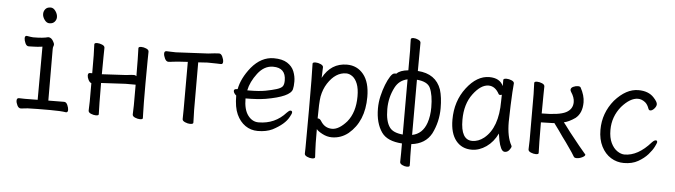

<svg xmlns="http://www.w3.org/2000/svg" viewBox="-51 -922 4603 1310"><g transform="rotate(5 2250.0 -267.0)"><path d="M107 6Q91 6 82 -12.5Q73 -31 73 -45Q73 -63 88 -63L128 -62L216 -63Q217 -110 217 -427Q181 -422 158 -422Q135 -422 123 -421Q108 -421 99.5 -440.5Q91 -460 91 -474Q91 -491 104 -491Q138 -485 148 -485Q217 -485 251 -495Q274 -495 288 -466Q294 -455 294 -449Q294 -442 291 -435.5Q288 -429 288 -416Q288 -129 289 -64Q384 -64 397 -65Q412 -65 420.5 -45.5Q429 -26 429 -12Q429 5 416 5Q381 -1 304 -1Q209 -1 153 1ZM250 -590Q231 -590 216.5 -610Q202 -630 202 -650Q202 -669 214 -683.5Q226 -698 250 -698Q269 -698 283.5 -677.5Q298 -657 298 -636Q298 -618 285.5 -604Q273 -590 250 -590Z M621 8Q605 8 587 0.5Q569 -7 569 -20Q569 -45 571 -83V-208Q559 -212 550.5 -228.5Q542 -245 542 -258Q542 -276 555 -276H571Q571 -377 570.5 -398Q570 -419 569 -441.5Q568 -464 568 -474Q568 -484 587 -484Q603 -484 621 -476.5Q639 -469 639 -456L638 -397Q637 -379 637 -275L803 -284Q826 -287 837 -288Q848 -289 857 -289Q866 -289 873 -282Q873 -378 872 -398Q870 -442 870 -474Q870 -484 889 -484Q905 -484 923 -476.5Q941 -469 941 -456L940 -397Q939 -379 939 -238Q939 -85 941 -37L942 -1Q942 8 923 8Q907 8 889 0.5Q871 -7 871 -20Q871 -45 873 -83V-224H804L637 -215Q637 -102 638 -81Q640 -36 640 -1Q640 8 621 8Z M1266 10Q1250 10 1231.5 2Q1213 -6 1213 -18L1214 -88V-410Q1138 -406 1115 -402.5Q1092 -399 1082 -399Q1067 -399 1057.5 -418.5Q1048 -438 1048 -453Q1048 -470 1063 -470Q1070 -470 1089 -469Q1108 -468 1127 -468L1347 -479Q1369 -481 1391 -484L1422 -486Q1436 -486 1445 -466.5Q1454 -447 1454 -432Q1454 -415 1441 -415Q1432 -415 1409.5 -416Q1387 -417 1348 -417L1285 -413Q1285 -109 1285.5 -86.5Q1286 -64 1287 -39Q1288 -14 1288 0Q1288 10 1266 10Z M1730 18Q1682 18 1644.5 -8Q1607 -34 1585 -82Q1563 -130 1563 -210Q1544 -226 1544 -241Q1544 -254 1564 -254L1569 -255Q1583 -330 1644 -406Q1711 -486 1797 -486Q1855 -486 1889 -464.5Q1923 -443 1936.5 -409Q1950 -375 1950 -340Q1950 -306 1945 -287Q1932 -234 1765 -205Q1709 -196 1628 -196Q1628 -120 1657.5 -80.5Q1687 -41 1730 -41Q1843 -41 1917 -124Q1932 -140 1941 -140Q1953 -140 1953 -128Q1953 -120 1940 -97Q1913 -45 1830 -2Q1788 18 1730 18ZM1635 -252H1650Q1716 -252 1760.5 -260.5Q1805 -269 1835 -278.5Q1865 -288 1874.5 -301Q1884 -314 1884 -341Q1884 -428 1797 -428Q1736 -428 1691.5 -369.5Q1647 -311 1635 -252Z M2115 172Q2099 172 2081.5 164Q2064 156 2064 144Q2064 132 2065 106Q2066 80 2066 -157Q2066 -403 2063 -472Q2063 -482 2083 -482Q2100 -482 2118 -474Q2136 -466 2136 -454Q2136 -448 2135 -432Q2134 -416 2134 -399L2133 -381Q2189 -486 2298 -486Q2368 -486 2411.5 -432.5Q2455 -379 2455 -278Q2455 -111 2350 -23Q2300 17 2237 17Q2204 17 2172 0Q2140 -17 2131 -30Q2131 87 2133.5 116Q2136 145 2136 162Q2136 172 2115 172ZM2234 -41Q2281 -41 2334 -101Q2388 -167 2388 -276Q2388 -329 2375 -362Q2362 -395 2341 -410.5Q2320 -426 2298 -426Q2225 -426 2172 -344Q2147 -305 2137 -254Q2130 -210 2130 -103Q2131 -103 2133 -103Q2146 -103 2156 -86Q2184 -41 2234 -41Z M2765 172Q2750 172 2733.5 164Q2717 156 2717 144L2718 83Q2718 49 2718 17Q2617 11 2578 -44Q2534 -106 2534 -207Q2534 -250 2544 -292.5Q2554 -335 2568 -370.5Q2582 -406 2597.5 -430Q2613 -454 2627 -454Q2641 -454 2640 -455Q2661 -478 2718 -484Q2718 -611 2718 -620Q2717 -641 2716.5 -663.5Q2716 -686 2716 -696Q2716 -706 2735 -706Q2750 -706 2767 -698Q2784 -690 2784 -678Q2783 -626 2783 -485Q2907 -477 2944 -372Q2960 -320 2960 -245Q2960 -152 2919 -70Q2878 5 2782 16Q2782 35 2782 55Q2782 106 2784 138V163Q2784 172 2765 172ZM2718 -44Q2718 -282 2718 -422Q2661 -410 2634 -358Q2598 -289 2598 -208Q2598 -123 2628 -83Q2652 -50 2718 -44ZM2782 -47Q2853 -61 2880 -139Q2896 -186 2896 -245Q2896 -330 2874 -378Q2855 -419 2782 -425Q2782 -275 2782 -47Z M3195 18Q3127 18 3087 -32Q3047 -82 3047 -175Q3047 -302 3117.5 -394Q3188 -486 3273 -486Q3345 -486 3369 -433V-475Q3369 -485 3391 -485Q3407 -485 3425 -477.5Q3443 -470 3443 -458Q3438 -411 3434 -306Q3431 -225 3431 -193Q3431 -91 3463 -34L3465 -29Q3465 -19 3452.5 -3Q3440 13 3422 13Q3406 13 3395.5 -8.5Q3385 -30 3379 -60.5Q3373 -91 3371 -108Q3343 -49 3295 -15.5Q3247 18 3195 18ZM3194 -42Q3236 -42 3274 -72Q3367 -147 3367 -330Q3367 -356 3368 -374Q3365 -371 3355 -371Q3349 -371 3346 -376Q3318 -428 3273 -428Q3220 -428 3167.5 -358Q3115 -288 3115 -180Q3115 -42 3194 -42Z M3914 13Q3898 13 3893.5 4Q3889 -5 3876 -24L3858 -50Q3831 -90 3805 -124Q3780 -161 3742 -212L3726 -211Q3682 -209 3650 -209Q3650 -100 3651 -79Q3653 -34 3653 1Q3653 10 3634 10Q3618 10 3600 2.5Q3582 -5 3582 -18Q3582 -43 3584 -81Q3584 -376 3583.5 -397Q3583 -418 3582 -440.5Q3581 -463 3581 -473Q3581 -483 3600 -483Q3616 -483 3634 -475.5Q3652 -468 3652 -455L3651 -396Q3650 -378 3650 -270Q3769 -270 3815 -293.5Q3861 -317 3861 -366Q3861 -398 3837 -434Q3832 -442 3832 -448Q3832 -462 3848.5 -469.5Q3865 -477 3880 -477Q3895 -477 3899 -470Q3928 -417 3928 -370Q3928 -296 3883 -260Q3840 -230 3806 -223L3821 -204L3854 -160Q3936 -56 3968 -20Q3971 -19 3971 -15Q3971 -6 3951.5 3.5Q3932 13 3914 13Z M4237 18Q4189 18 4148.5 -7Q4108 -32 4083.5 -80Q4059 -128 4059 -194Q4059 -309 4133 -399Q4210 -486 4294 -486Q4363 -486 4400 -446Q4427 -417 4427 -401Q4427 -386 4413 -370.5Q4399 -355 4386 -355Q4377 -355 4373 -365Q4363 -394 4346 -408Q4322 -427 4296 -427Q4243 -427 4185 -361Q4127 -290 4127 -199Q4127 -146 4144 -110.5Q4161 -75 4187 -57.5Q4213 -40 4237 -40Q4329 -40 4416 -139Q4431 -155 4442 -155Q4452 -155 4452 -143Q4452 -138 4439.5 -112.5Q4427 -87 4401 -57.5Q4375 -28 4334.5 -5Q4294 18 4237 18Z"/></g></svg>

Font: LXGW WenKai Mono Lite
Style: Regular
Weight: 400
Monospace: yes
Designer: LXGW / Fontworks Inc.
Foundry: LXGW / Fontworks Inc.
Version: Version 1.520; June 14, 2025